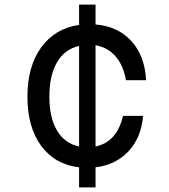

<svg xmlns="http://www.w3.org/2000/svg" viewBox="-20 -719 740 840"><path d="M326 101V13Q221 1 160.5 -80.5Q100 -162 100 -296Q100 -429 160.5 -512Q221 -595 326 -610V-699H398V-612Q496 -604 555 -539Q614 -474 619 -368H531Q520 -433 485.5 -472.5Q451 -512 398 -521V-78Q492 -98 518 -212H606Q598 -116 541.5 -56.5Q485 3 398 13V101ZM196 -296Q196 -203 230 -147Q264 -91 326 -78V-518Q263 -504 229.5 -446.5Q196 -389 196 -296Z"/></svg>

Font: Martian Mono Light
Style: Regular
Weight: 300
Monospace: yes
Designer: Roman Shamin
Foundry: Evil Martians
Version: Version 1.000; ttfautohint (v1.8.4.7-5d5b)